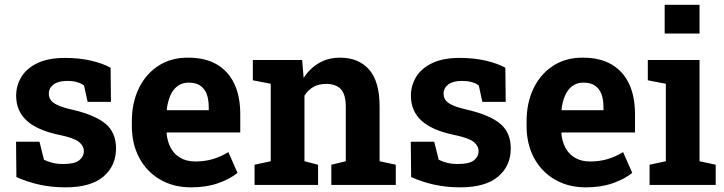

<svg xmlns="http://www.w3.org/2000/svg" viewBox="-20 -782 3063 812"><path d="M257.3 10.3Q198.2 10.3 147.2 -1Q96.2 -12.2 49.3 -33.2L47.9 -182.6H147L166 -106.4Q182.6 -98.1 202.4 -93.3Q222.2 -88.4 247.6 -88.4Q295.4 -88.4 314.9 -104Q334.5 -119.6 334.5 -143.1Q334.5 -165 313.7 -181.9Q293 -198.7 231 -211.4Q137.2 -231 92.8 -272Q48.3 -313 48.3 -377Q48.3 -420.9 70.6 -457Q92.8 -493.2 138.4 -515.1Q184.1 -537.1 255.4 -537.1Q314.9 -537.1 364.5 -525.6Q414.1 -514.2 447.8 -495.6L449.2 -351.1H350.6L335.4 -420.4Q322.3 -430.2 304.4 -435.1Q286.6 -439.9 264.2 -439.9Q226.6 -439.9 206.5 -424.8Q186.5 -409.7 186.5 -385.7Q186.5 -372.1 193.6 -360.4Q200.7 -348.6 221.7 -338.4Q242.7 -328.1 282.7 -318.8Q380.9 -296.4 425.8 -259Q470.7 -221.7 470.7 -154.3Q470.7 -80.6 417.2 -35.2Q363.8 10.3 257.3 10.3Z M788.6 10.3Q712.9 10.3 656.2 -23.2Q599.6 -56.6 568.6 -115.2Q537.6 -173.8 537.6 -249V-268.6Q537.6 -347.2 566.9 -408Q596.2 -468.8 649.7 -503.7Q703.1 -538.6 775.9 -538.1Q847.7 -538.1 896.5 -509.8Q945.3 -481.4 970.7 -428.2Q996.1 -375 996.1 -299.3V-221.7H685.5L684.6 -218.8Q687.5 -184.1 701.9 -157Q716.3 -129.9 742.7 -114.5Q769 -99.1 806.6 -99.1Q845.7 -99.1 879.6 -109.1Q913.6 -119.1 945.8 -138.7L984.4 -50.8Q951.7 -24.4 902.1 -7.1Q852.5 10.3 788.6 10.3ZM686.5 -315.9H862.8V-328.6Q862.8 -360.8 854.2 -384Q845.7 -407.2 826.9 -419.9Q808.1 -432.6 778.3 -432.6Q750 -432.6 730.5 -417.7Q710.9 -402.8 700 -377Q689 -351.1 685.1 -318.4Z M1056.6 0V-85.4L1125 -100.1V-427.7L1049.3 -442.4V-528.3H1257.8L1264.2 -452.6Q1290.5 -493.2 1329.3 -515.6Q1368.2 -538.1 1418 -538.1Q1496.6 -538.1 1541 -487.8Q1585.4 -437.5 1585.4 -330.1V-100.1L1653.8 -85.4V0H1381.3V-85.4L1442.4 -100.1V-329.6Q1442.4 -382.8 1421.4 -405Q1400.4 -427.2 1358.9 -427.2Q1328.1 -427.2 1305.4 -414.3Q1282.7 -401.4 1267.6 -377.4V-100.1L1325.2 -85.4V0Z M1926.8 10.3Q1867.7 10.3 1816.7 -1Q1765.6 -12.2 1718.8 -33.2L1717.3 -182.6H1816.4L1835.4 -106.4Q1852.1 -98.1 1871.8 -93.3Q1891.6 -88.4 1917 -88.4Q1964.8 -88.4 1984.4 -104Q2003.9 -119.6 2003.9 -143.1Q2003.9 -165 1983.2 -181.9Q1962.4 -198.7 1900.4 -211.4Q1806.6 -231 1762.2 -272Q1717.8 -313 1717.8 -377Q1717.8 -420.9 1740 -457Q1762.2 -493.2 1807.9 -515.1Q1853.5 -537.1 1924.8 -537.1Q1984.4 -537.1 2033.9 -525.6Q2083.5 -514.2 2117.2 -495.6L2118.7 -351.1H2020L2004.9 -420.4Q1991.7 -430.2 1973.9 -435.1Q1956.1 -439.9 1933.6 -439.9Q1896 -439.9 1876 -424.8Q1856 -409.7 1856 -385.7Q1856 -372.1 1863 -360.4Q1870.1 -348.6 1891.1 -338.4Q1912.1 -328.1 1952.1 -318.8Q2050.3 -296.4 2095.2 -259Q2140.1 -221.7 2140.1 -154.3Q2140.1 -80.6 2086.7 -35.2Q2033.2 10.3 1926.8 10.3Z M2458 10.3Q2382.3 10.3 2325.7 -23.2Q2269 -56.6 2238 -115.2Q2207 -173.8 2207 -249V-268.6Q2207 -347.2 2236.3 -408Q2265.6 -468.8 2319.1 -503.7Q2372.6 -538.6 2445.3 -538.1Q2517.1 -538.1 2565.9 -509.8Q2614.7 -481.4 2640.1 -428.2Q2665.5 -375 2665.5 -299.3V-221.7H2355L2354 -218.8Q2356.9 -184.1 2371.3 -157Q2385.7 -129.9 2412.1 -114.5Q2438.5 -99.1 2476.1 -99.1Q2515.1 -99.1 2549.1 -109.1Q2583 -119.1 2615.2 -138.7L2653.8 -50.8Q2621.1 -24.4 2571.5 -7.1Q2522 10.3 2458 10.3ZM2356 -315.9H2532.2V-328.6Q2532.2 -360.8 2523.7 -384Q2515.1 -407.2 2496.3 -419.9Q2477.5 -432.6 2447.8 -432.6Q2419.4 -432.6 2399.9 -417.7Q2380.4 -402.8 2369.4 -377Q2358.4 -351.1 2354.5 -318.4Z M2727.1 0V-85.4L2795.9 -100.1V-427.7L2719.7 -442.4V-528.3H2938.5V-100.1L3006.8 -85.4V0ZM2791 -640.1V-761.7H2938.5V-640.1Z"/></svg>

Font: Roboto Slab LO
Style: Bold
Weight: 700
Designer: Google
Version: Version 2.000